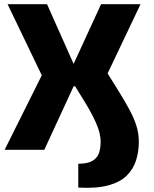

<svg xmlns="http://www.w3.org/2000/svg" viewBox="-20 -710 731 910"><path d="M351 179V66Q395 66 418 52.5Q441 39 449 15.5Q457 -8 457 -39Q457 -79 434.5 -129Q412 -179 376.5 -235.5Q341 -292 304 -353L459 -690H646L490 -362Q522 -311 548.5 -268Q575 -225 595.5 -186.5Q616 -148 627 -112Q638 -76 638 -38Q638 8 625 49.5Q612 91 581 122Q550 153 493.5 168.5Q437 184 351 179ZM2 0 178 -353 16 -690H203L353 -353L190 0ZM232 -301V-409H417V-301Z"/></svg>

Font: Exo 2 ExtraBold
Style: Regular
Weight: 800
Designer: Natanael Gama
Foundry: Natanael Gama
Version: Version 2.010